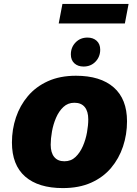

<svg xmlns="http://www.w3.org/2000/svg" viewBox="-20 -950 702 981"><path d="M41 -222Q41 -289 61.5 -350Q82 -411 122.5 -459Q163 -507 224.5 -535Q286 -563 368 -563Q493 -563 561 -503.5Q629 -444 629 -330Q629 -263 608.5 -201.5Q588 -140 547.5 -92Q507 -44 445.5 -16.5Q384 11 301 11Q176 11 108.5 -48Q41 -107 41 -222ZM239 -211Q239 -170 257 -148Q275 -126 309 -126Q343 -126 366 -148Q389 -170 403.5 -203.5Q418 -237 424.5 -273.5Q431 -310 431 -340Q431 -381 413 -403Q395 -425 360 -425Q327 -425 304 -403.5Q281 -382 266.5 -348.5Q252 -315 245.5 -278Q239 -241 239 -211ZM407 -610Q378 -610 360 -626.5Q342 -643 342 -672Q342 -708 366 -733Q390 -758 427 -758Q456 -758 474 -741.5Q492 -725 492 -696Q492 -660 468 -635Q444 -610 407 -610ZM299 -930H637L618 -830H280Z"/></svg>

Font: Kufam ExtraBold
Style: Italic
Weight: 800
Italic angle: -11°
Designer: Artur Schmal
Foundry: Original Type
Version: Version 1.301; ttfautohint (v1.8.3)